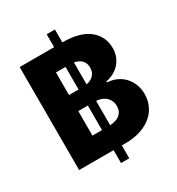

<svg xmlns="http://www.w3.org/2000/svg" viewBox="-210 -950 1084 1174"><g transform="rotate(-30 332.0 -363.5)"><path d="M55 -727.3H298.3V-818.2H356.5V-727.3H358.3Q481.2 -727.3 543.7 -676.5Q606.2 -625.7 606.2 -543.3Q606.2 -512.1 596.1 -485.8Q585.9 -459.5 568 -439.3Q550.1 -419 525 -405.4Q500 -391.7 470.2 -385.7V-378.6Q506.4 -377.1 536.6 -363.3Q566.8 -349.4 588.6 -326Q610.4 -302.6 622.5 -271.1Q634.6 -239.7 634.6 -203.5Q634.6 -159.8 617.7 -122.5Q600.9 -85.2 568.4 -58.1Q535.9 -30.9 488.8 -15.4Q441.8 0 381.4 0H356.5V90.9H298.3V0H55ZM356.5 -314.6V-142.4Q404.8 -145.6 427.9 -166.9Q451 -188.2 451 -223.7Q451 -242.9 444.4 -258.9Q437.9 -274.9 425.6 -286.8Q413.4 -298.7 396 -305.8Q378.6 -312.9 356.5 -314.6ZM298.3 -141.7V-315H230.8V-141.7ZM230.8 -587.7V-428.3H298.3V-587.7ZM356.5 -430.8Q388.8 -437.1 407.8 -457Q426.8 -476.9 426.8 -509.2Q426.8 -540.5 408.4 -560.2Q389.9 -579.9 356.5 -585.6Z"/></g></svg>

Font: Inter P Extra Bold
Style: Regular
Weight: 800
Designer: Rasmus Andersson
Foundry: rsms
Version: Version 3.018;git-588b23468